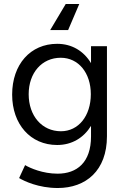

<svg xmlns="http://www.w3.org/2000/svg" viewBox="-20 -732 627 964"><path d="M270 212C411 212 517 125 517 -48V-500H437V-415C400 -476 341 -512 267 -512C133 -512 41 -409 41 -257C41 -108 133 -4 267 -4C341 -4 400 -40 437 -100V-47C437 84 366 140 269 140C195 140 131 112 106 97L76 162C101 177 173 212 270 212ZM286 -73C191 -73 124 -150 124 -259C124 -366 190 -442 285 -442C374 -442 436 -366 436 -259C436 -150 374 -73 286 -73ZM378 -712H310L232 -581H322Z"/></svg>

Font: HB Figtree Prototype
Style: Regular
Weight: 400
Designer: Alfredo Marco Pradil
Foundry: Hanken Design Co.®
Version: Version 1.002;Glyphs 3.2 (3228)